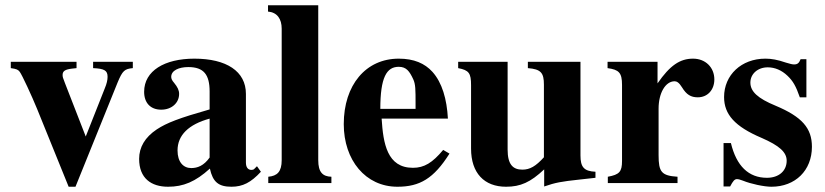

<svg xmlns="http://www.w3.org/2000/svg" viewBox="-20 -696 3135 730"><path d="M485 -461H334V-437C377 -435 389 -428 389 -404C389 -392 386 -378 378 -359L306 -177L227 -380C219 -400 218 -404 218 -411C218 -426 228 -432 253 -435L271 -437V-461H21V-437C43 -434 49 -431 55 -423C64 -411 101 -331 121 -282L241 14H267L427 -382C446 -428 454 -434 485 -437Z M957 -64 947 -54C944 -51 941 -50 936 -50C922 -50 915 -61 915 -78V-339C915 -425 841 -473 719 -473C606 -473 528 -427 528 -347C528 -305 552 -279 593 -279C633 -279 661 -305 661 -339C661 -353 655 -365 642 -381C633 -391 631 -398 631 -404C631 -428 660 -441 696 -441C755 -441 777 -412 777 -348V-280C661 -247 614 -229 576 -204C531 -174 509 -136 509 -92C509 -18 555 14 619 14C677 14 723 -5 778 -55C789 -4 811 14 860 14C903 14 934 -2 972 -43ZM777 -97C755 -66 731 -57 707 -57C677 -57 655 -80 655 -124C655 -182 697 -223 777 -245Z M1240 0V-24C1207 -25 1190 -41 1190 -87V-676H999V-652C1034 -649 1051 -624 1051 -587V-87C1051 -43 1034 -27 1000 -24V0Z M1665 -126C1624 -77 1593 -58 1550 -58C1452 -58 1437 -150 1431 -245H1683C1679 -319 1661 -382 1624 -423C1595 -455 1554 -473 1496 -473C1371 -473 1287 -373 1287 -224C1287 -87 1370 14 1491 14C1576 14 1629 -17 1689 -112ZM1560 -282H1426C1426 -402 1450 -442 1496 -442C1525 -442 1537 -425 1551 -395C1560 -376 1560 -355 1560 -303Z M2244 -20V-43C2200 -45 2187 -61 2187 -105V-461H1987V-437C2037 -433 2048 -419 2048 -374V-98C2017 -64 1995 -51 1966 -51C1930 -51 1910 -71 1910 -127V-461H1722V-437C1763 -429 1771 -418 1771 -372V-131C1771 -38 1821 14 1904 14C1959 14 1997 -3 2049 -52V13C2092 -2 2116 -6 2181 -13Z M2480 -461H2290V-437C2333 -431 2345 -420 2345 -373V-84C2345 -43 2335 -32 2291 -24V0H2556V-24C2495 -28 2484 -42 2484 -106V-283C2484 -342 2510 -387 2545 -387C2553 -387 2562 -382 2573 -364C2590 -336 2607 -326 2633 -326C2670 -326 2696 -354 2696 -394C2696 -440 2662 -473 2615 -473C2565 -473 2527 -447 2480 -379Z M3046 -326V-471H3024C3018 -456 3012 -451 2999 -451C2993 -451 2984 -453 2968 -458C2936 -469 2913 -473 2890 -473C2799 -473 2733 -411 2733 -327C2733 -261 2774 -215 2875 -172C2944 -142 2971 -117 2971 -85C2971 -46 2941 -20 2896 -20C2826 -20 2780 -65 2759 -152H2731V13H2756C2767 -8 2773 -15 2782 -15C2787 -15 2795 -13 2805 -9C2834 3 2885 14 2913 14C3004 14 3067 -48 3067 -138C3067 -209 3029 -252 2929 -294C2861 -322 2833 -348 2833 -382C2833 -415 2861 -440 2899 -440C2926 -440 2952 -429 2974 -408C2995 -388 3006 -369 3021 -326Z"/></svg>

Font: STIXGeneral
Style: Bold
Weight: 700
Designer: MicroPress Inc., with final additions and corrections provided by Coen Hoffman, Elsevier (retired)
Version: Version 1.1.0